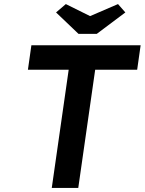

<svg xmlns="http://www.w3.org/2000/svg" viewBox="-20 -922 710 942"><path d="M234 0 317 -580H117L134 -700H670L653 -580H447L364 0ZM365 -756 255 -861 303 -902 422 -843 559 -902 595 -861 455 -756Z"/></svg>

Font: Lexend Med
Style: Italic
Weight: 500
Italic angle: -8.13011°
Designer: Bonnie Shaver-Troup, Thomas Jockin
Foundry: Lexend
Version: Version 1.007